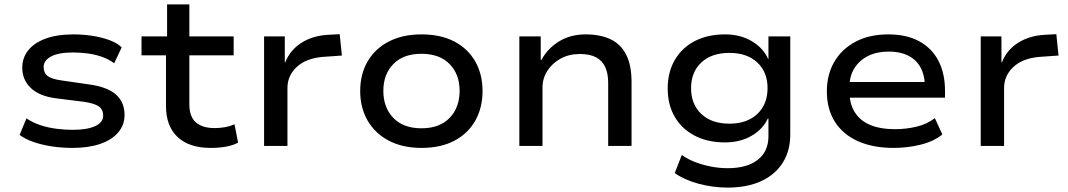

<svg xmlns="http://www.w3.org/2000/svg" viewBox="-20 -662 4846 871"><path d="M309 9Q260 9 214.5 2Q169 -5 131.5 -18Q94 -31 69 -50L100 -125Q128 -106 162.5 -94.5Q197 -83 235 -78Q273 -73 309 -73Q374 -73 411 -89.5Q448 -106 448 -138Q448 -165 428.5 -179Q409 -193 362 -200L234 -216Q158 -226 119.5 -263Q81 -300 81 -355Q81 -399 107.5 -433Q134 -467 186 -486.5Q238 -506 314 -506Q357 -506 399 -499.5Q441 -493 476.5 -480Q512 -467 532 -447L498 -375Q474 -393 443 -404Q412 -415 378 -419.5Q344 -424 311 -424Q246 -424 212 -406Q178 -388 178 -358Q178 -331 196.5 -317Q215 -303 260 -297L384 -279Q466 -268 505.5 -233.5Q545 -199 545 -140Q545 -95 516 -61Q487 -27 434 -9Q381 9 309 9Z M936 9Q838 9 785.5 -40.5Q733 -90 733 -181V-411H622V-497H738V-642H839V-497H1040V-411H839V-189Q839 -133 868.5 -107Q898 -81 954 -81Q978 -81 1000.5 -85Q1023 -89 1044 -98L1060 -15Q1036 -2 1004 3.5Q972 9 936 9Z M1178 0V-497H1272V-379H1274Q1296 -435 1347 -467.5Q1398 -500 1467 -504L1521 -507L1531 -410L1446 -404Q1369 -398 1326.5 -358.5Q1284 -319 1284 -263V0Z M1892 9Q1807 9 1744.5 -23.5Q1682 -56 1648 -114.5Q1614 -173 1614 -249Q1614 -326 1648 -384Q1682 -442 1744.5 -474Q1807 -506 1892 -506Q1979 -506 2040.5 -474Q2102 -442 2135.5 -384Q2169 -326 2169 -249Q2169 -173 2136 -114.5Q2103 -56 2041 -23.5Q1979 9 1892 9ZM1892 -80Q1974 -80 2019.5 -127Q2065 -174 2065 -250Q2065 -325 2019.5 -371.5Q1974 -418 1892 -418Q1810 -418 1764.5 -371.5Q1719 -325 1719 -250Q1719 -174 1764.5 -127Q1810 -80 1892 -80Z M2336 0V-497H2433V-390H2436Q2465 -443 2516.5 -474.5Q2568 -506 2637 -506Q2703 -506 2749.5 -484Q2796 -462 2820.5 -414Q2845 -366 2845 -290V0H2739V-286Q2739 -329 2725.5 -358Q2712 -387 2684 -402Q2656 -417 2611 -417Q2561 -417 2523 -396Q2485 -375 2463 -340.5Q2441 -306 2441 -265V0Z M3280 189Q3214 189 3149 171.5Q3084 154 3041 123L3073 41Q3101 61 3135.5 74Q3170 87 3207.5 94Q3245 101 3281 101Q3369 101 3417.5 63Q3466 25 3466 -44V-124H3463Q3441 -76 3389.5 -46Q3338 -16 3269 -16Q3191 -16 3132.5 -46Q3074 -76 3041.5 -131Q3009 -186 3009 -261Q3009 -335 3041.5 -390.5Q3074 -446 3132.5 -476Q3191 -506 3269 -506Q3338 -506 3390 -475.5Q3442 -445 3465 -394H3466V-497H3565V-52Q3565 22 3531 76Q3497 130 3433.5 159.5Q3370 189 3280 189ZM3289 -101Q3369 -101 3415.5 -145Q3462 -189 3462 -262Q3462 -335 3415.5 -378.5Q3369 -422 3289 -422Q3208 -422 3161.5 -378.5Q3115 -335 3115 -262Q3115 -189 3161.5 -145Q3208 -101 3289 -101Z M4035 9Q3940 9 3872 -21.5Q3804 -52 3767.5 -109.5Q3731 -167 3731 -248Q3731 -323 3764.5 -381Q3798 -439 3860.5 -472.5Q3923 -506 4010 -506Q4092 -506 4149.5 -475Q4207 -444 4237 -386.5Q4267 -329 4267 -250V-219H3811V-290H4197L4176 -268Q4175 -347 4132 -387.5Q4089 -428 4011 -428Q3958 -428 3918.5 -408.5Q3879 -389 3856 -352.5Q3833 -316 3833 -263V-251Q3833 -193 3857 -154Q3881 -115 3927 -95.5Q3973 -76 4040 -76Q4089 -76 4136.5 -87Q4184 -98 4221 -126L4255 -52Q4215 -20 4155.5 -5.5Q4096 9 4035 9Z M4429 0V-497H4523V-379H4525Q4547 -435 4598 -467.5Q4649 -500 4718 -504L4772 -507L4782 -410L4697 -404Q4620 -398 4577.5 -358.5Q4535 -319 4535 -263V0Z"/></svg>

Font: Nunito Sans 7pt SemiExpanded Medium
Style: Regular
Weight: 500
Width: 6
Designer: Vernon Adams
Foundry: Vernon Adams
Version: Version 3.101;gftools[0.9.27]